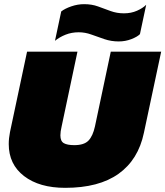

<svg xmlns="http://www.w3.org/2000/svg" viewBox="-20 -892 794 922"><path d="M550 -693Q514 -693 481.5 -704Q449 -715 419 -726Q389 -737 358 -737Q324 -737 295 -725.5Q266 -714 244 -696L274 -837Q292 -851 322.5 -861.5Q353 -872 384 -872Q421 -872 451 -861Q481 -850 511 -839Q541 -828 575 -828Q610 -828 638 -840.5Q666 -853 682 -869L652 -728Q639 -715 610.5 -704Q582 -693 550 -693ZM293 10Q169 10 95.5 -46.5Q22 -103 22 -200Q22 -228 28 -258L110 -644H352L276 -285Q270 -260 270 -242Q270 -214 286.5 -204.5Q303 -195 337 -195Q384 -195 405 -217Q426 -239 436 -285L512 -644H754L671 -254Q644 -125 549.5 -57.5Q455 10 293 10Z"/></svg>

Font: Kanit Black
Style: Italic
Weight: 900
Italic angle: -12°
Designer: Katatrad Team
Foundry: CadsonDemak
Version: Version 2.000; ttfautohint (v1.8.3)